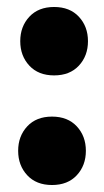

<svg xmlns="http://www.w3.org/2000/svg" viewBox="-20 -513 298 550"><path d="M38 -395Q38 -437 64 -465Q90 -493 135 -493Q180 -493 206 -465Q232 -437 232 -395Q232 -353 206 -325Q180 -297 135 -297Q90 -297 64 -325Q38 -353 38 -395ZM32 -81Q32 -123 58 -151Q84 -179 129 -179Q174 -179 200 -151Q226 -123 226 -81Q226 -39 200 -11Q174 17 129 17Q84 17 58 -11Q32 -39 32 -81Z"/></svg>

Font: Baloo 2 ExtraBold
Style: Regular
Weight: 800
Designer: Sarang Kulkarni and Ek Type
Foundry: Ek Type
Version: Version 1.640;hotconv 1.0.111;makeotfexe 2.5.65597; ttfautoh